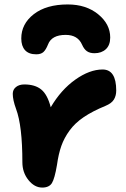

<svg xmlns="http://www.w3.org/2000/svg" viewBox="-20 -827 564 859"><path d="M283.2 -807.1Q365.2 -807.1 419.2 -763.2Q473.1 -719.2 473.1 -659.2Q473.1 -625 453.6 -606.9Q434.1 -588.9 402.8 -588.9Q381.8 -588.9 368.9 -597.9Q356 -606.9 347.2 -627Q328.1 -670.9 273.9 -670.9Q210.9 -670.9 194.8 -627.9Q185.5 -604.5 174.3 -594.2Q163.1 -584 142.1 -584Q108.9 -584 92 -602.5Q75.2 -621.1 75.2 -654.8Q75.2 -720.2 131.3 -763.7Q187.5 -807.1 283.2 -807.1ZM168.9 12.2Q134.3 12.2 107.2 -21.5Q80.1 -55.2 80.1 -101.1Q80.1 -264.2 51.8 -339.8Q37.1 -379.9 37.1 -407.2Q37.1 -426.3 51.5 -437.7Q65.9 -449.2 88.9 -449.2Q136.7 -449.2 164.6 -426.5Q192.4 -403.8 207 -347.2Q252.9 -425.3 316.9 -470.7Q380.9 -516.1 439 -516.1Q500 -516.1 500 -421.9Q500 -398.9 489.7 -381.8Q479.5 -364.7 451.2 -353Q394 -329.6 354.7 -303Q315.4 -276.4 291.3 -243.2Q267.1 -210 254.4 -174.1Q241.7 -138.2 234.9 -88.9Q224.6 -27.8 212.2 -7.8Q199.7 12.2 168.9 12.2Z"/></svg>

Font: Shantell Sans Irregular
Style: Bold
Weight: 700
Designer: Stephen Nixon, Anya Danilova, Shantell Martin
Foundry: Arrow Type
Version: Version 1.006;[9816181b4]